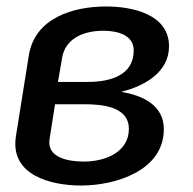

<svg xmlns="http://www.w3.org/2000/svg" viewBox="-20 -558 596 593"><path d="M231 15C337 15 486 -31 486 -159C486 -233 421 -263 356 -274V-275C425 -292 502 -334 502 -415C502 -515 387 -538 308 -538C206 -538 88 -503 69 -387L29 -136C11 -16 138 15 231 15ZM150 -236H240C293 -236 378 -230 378 -160C378 -89 307 -59 239 -59C193 -59 124 -70 133 -128ZM299 -463C343 -463 393 -450 393 -402C393 -324 318 -305 252 -305H159L172 -380C181 -435 232 -463 299 -463Z"/></svg>

Font: Cheyenne Sans Medium
Style: Italic
Weight: 500
Italic angle: -8.13011°
Designer: The Public Sans project authors (U.S. Web Design System), Libre Franklin designed by Pablo Impallari and Rodrigo Fuenzal
Foundry: The Cheyenne Sans Project Authors
Version: Version 2.007